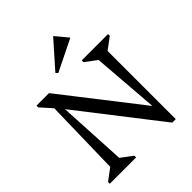

<svg xmlns="http://www.w3.org/2000/svg" viewBox="-252 -1081 1237 1237"><g transform="rotate(-45 367.0 -462.0)"><path d="M593 6 134 -585V-690H166L603 -129H581L543 -615L464 -674V-690H704V-674L625 -615V6ZM30 0V-16L109 -75L121 -597L52 -674V-690H158L191 -75L270 -16V0ZM300 -739 287 -753 444 -930H446L515 -847V-845Z"/></g></svg>

Font: Platypi Light
Style: Regular
Weight: 300
Designer: David Sargent
Foundry: Bolt Cutter Type
Version: Version 1.200